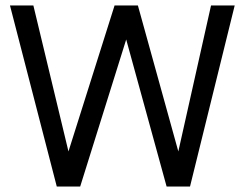

<svg xmlns="http://www.w3.org/2000/svg" viewBox="-20 -686 899 705"><path d="M231.4 -129.9 400.4 -665V-666H486.3L634.8 -129.9L754.9 -666H841.8L677.7 -1H591.8L443.4 -541L274.4 -1H188.5L16.6 -666H102.5Z"/></svg>

Font: BF_TEXT
Style: Regular
Weight: 400
Foundry: EA DICE
Version: Version 1.404